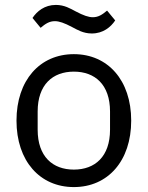

<svg xmlns="http://www.w3.org/2000/svg" viewBox="-20 -748 600 780"><path d="M353 -612C399 -612 430 -638 448 -665L415 -705C395 -688 379 -678 357 -678C340 -678 319 -685 287 -702C266 -713 242 -728 207 -728C161 -728 130 -702 112 -675L145 -635C165 -652 181 -662 203 -662C220 -662 241 -655 273 -638C294 -627 318 -612 353 -612ZM280 12C418 12 513 -94 513 -258C513 -422 418 -528 280 -528C142 -528 47 -422 47 -258C47 -94 142 12 280 12ZM280 -59C194 -59 133 -112 133 -221V-295C133 -404 194 -457 280 -457C366 -457 427 -404 427 -295V-221C427 -112 366 -59 280 -59Z"/></svg>

Font: IBM Plex Devanagari
Style: Regular
Weight: 400
Designer: Mike Abbink, Paul van der Laan, Pieter van Rosmalen, Erin McLaughlin
Foundry: Bold Monday
Version: Version 1.0